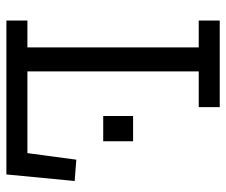

<svg xmlns="http://www.w3.org/2000/svg" viewBox="-72 -618 690 585"><g transform="rotate(90 272.5 -325.0)"><path d="M42 0V-64H124V-586H42V-650H306V-586H197V-64H446L466 -213L531 -208L511 0ZM333 -386H410V-295H333Z"/></g></svg>

Font: Zilla Slab Regular
Style: Regular
Weight: 400
Designer: Typotheque.com
Foundry: Typotheque type foundry
Version: Version 1.0; 2017